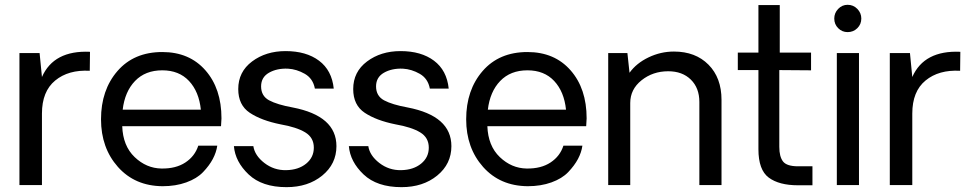

<svg xmlns="http://www.w3.org/2000/svg" viewBox="-20 -771 4043 800"><path d="M355 -555.2 354 -476.1Q265.1 -481 210 -435.5Q154.8 -390.1 154.8 -297.9V0H61V-549.8H145L154.8 -450.2Q204.1 -562 355 -555.2Z M902.8 -277.8Q902.8 -269 900.9 -245.1H489.3Q492.2 -163.1 541 -116.5Q589.8 -69.8 652.8 -68.8Q712.9 -67.9 752.4 -94Q792 -120.1 806.2 -164.1H885.3Q881.3 -136.2 866.7 -108.6Q852.1 -81.1 826.2 -54Q800.3 -26.9 756.1 -11Q711.9 4.9 657.2 4.9Q542 3.9 471.4 -75.4Q400.9 -154.8 400.9 -273.9Q400.9 -396 469.5 -475.1Q538.1 -554.2 656.2 -554.2Q769 -554.2 835.9 -478Q902.8 -401.9 902.8 -277.8ZM656.2 -478Q585.4 -478 542.7 -433.6Q500 -389.2 491.2 -314H816.9Q809.1 -389.2 767.6 -433.6Q726.1 -478 656.2 -478Z M1173.8 8.8Q1071.8 8.8 1015.9 -44.2Q960 -97.2 954.6 -162.1H1035.6Q1041.5 -123 1081.5 -92Q1121.6 -61 1172.6 -62Q1223.6 -63 1255.6 -89.1Q1287.6 -115.2 1287.6 -155.8Q1287.6 -197.8 1251.7 -219.5Q1215.8 -241.2 1148.9 -252.9Q1068.8 -269 1020.8 -301Q972.7 -333 972.7 -399.9Q972.7 -471.7 1030.3 -514.9Q1087.9 -558.1 1169.9 -558.1Q1255.9 -558.1 1309.3 -518.1Q1362.8 -478 1370.6 -401.9H1292Q1284.2 -443.8 1250 -463.4Q1215.8 -482.9 1179.7 -484.9Q1133.8 -486.8 1100.8 -468Q1067.9 -449.2 1067.9 -411.1Q1067.9 -371.1 1101.3 -353Q1134.8 -335 1199.7 -323.2Q1381.8 -288.1 1381.8 -162.1Q1381.8 -87.9 1322.8 -39.6Q1263.7 8.8 1173.8 8.8Z M1652.8 8.8Q1550.8 8.8 1494.9 -44.2Q1439 -97.2 1433.6 -162.1H1514.6Q1520.5 -123 1560.5 -92Q1600.6 -61 1651.6 -62Q1702.6 -63 1734.6 -89.1Q1766.6 -115.2 1766.6 -155.8Q1766.6 -197.8 1730.7 -219.5Q1694.8 -241.2 1627.9 -252.9Q1547.9 -269 1499.8 -301Q1451.7 -333 1451.7 -399.9Q1451.7 -471.7 1509.3 -514.9Q1566.9 -558.1 1648.9 -558.1Q1734.9 -558.1 1788.3 -518.1Q1841.8 -478 1849.6 -401.9H1771Q1763.2 -443.8 1729 -463.4Q1694.8 -482.9 1658.7 -484.9Q1612.8 -486.8 1579.8 -468Q1546.9 -449.2 1546.9 -411.1Q1546.9 -371.1 1580.3 -353Q1613.8 -335 1678.7 -323.2Q1860.8 -288.1 1860.8 -162.1Q1860.8 -87.9 1801.8 -39.6Q1742.7 8.8 1652.8 8.8Z M2424.3 -277.8Q2424.3 -269 2422.4 -245.1H2010.7Q2013.7 -163.1 2062.5 -116.5Q2111.3 -69.8 2174.3 -68.8Q2234.4 -67.9 2273.9 -94Q2313.5 -120.1 2327.6 -164.1H2406.7Q2402.8 -136.2 2388.2 -108.6Q2373.5 -81.1 2347.7 -54Q2321.8 -26.9 2277.6 -11Q2233.4 4.9 2178.7 4.9Q2063.5 3.9 1992.9 -75.4Q1922.4 -154.8 1922.4 -273.9Q1922.4 -396 1991 -475.1Q2059.6 -554.2 2177.7 -554.2Q2290.5 -554.2 2357.4 -478Q2424.3 -401.9 2424.3 -277.8ZM2177.7 -478Q2106.9 -478 2064.2 -433.6Q2021.5 -389.2 2012.7 -314H2338.4Q2330.6 -389.2 2289.1 -433.6Q2247.6 -478 2177.7 -478Z M2788.1 -556.2Q2877.9 -556.2 2932.1 -501.5Q2986.3 -446.8 2986.3 -355V0H2894V-346.2Q2894 -404.3 2858.6 -439.2Q2823.2 -474.1 2764.2 -474.1Q2700.2 -474.1 2653.1 -436.5Q2606 -398.9 2606 -341.8V0H2514.2V-549.8H2594.2L2603 -467.8Q2631.8 -507.8 2682.4 -532Q2732.9 -556.2 2788.1 -556.2Z M3305.2 1Q3226.1 1 3183.1 -31Q3140.1 -63 3140.1 -148.9V-479H3054.2V-551.8H3140.1V-750H3229V-551.8H3359.4V-478L3227.1 -479V-159.2Q3227.1 -118.2 3242.7 -98.1Q3258.3 -78.1 3305.2 -78.1H3365.2V1Z M3511.7 -637.2Q3488.8 -637.2 3472.4 -653.6Q3456.1 -669.9 3456.1 -693.8Q3456.1 -716.8 3472.4 -733.9Q3488.8 -751 3511.7 -751Q3535.6 -751 3552.2 -733.9Q3568.8 -716.8 3568.8 -693.8Q3568.8 -669.9 3552.2 -653.6Q3535.6 -637.2 3511.7 -637.2ZM3466.8 -549.8H3559.1V0H3466.8Z M3981.4 -555.2 3980.5 -476.1Q3891.6 -481 3836.4 -435.5Q3781.2 -390.1 3781.2 -297.9V0H3687.5V-549.8H3771.5L3781.2 -450.2Q3830.6 -562 3981.4 -555.2Z"/></svg>

Font: ø
Style: ø
Weight: 400
Designer: Samuel Oakes
Foundry: Samuel Oakes
Version: Version 1.000;PS 001.000;hotconv 1.0.88;makeotf.lib2.5.64775